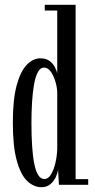

<svg xmlns="http://www.w3.org/2000/svg" viewBox="-20 -770 394 800"><path d="M153 10Q120.5 10 93.2 -16Q66 -42 49.8 -101Q33.5 -160 33.5 -259Q33.5 -355.5 49.5 -414.5Q65.5 -473.5 91.8 -500.2Q118 -527 148 -527Q172.5 -527 187.2 -515.5Q202 -504 209.2 -489.2Q216.5 -474.5 218.5 -464.5V-726H166.5V-750H295V-23.5H347.5V0H225.5L222 -63Q220.5 -50.5 212.8 -33Q205 -15.5 190.2 -2.8Q175.5 10 153 10ZM165 -24Q181 -24 192.5 -43Q204 -62 210.8 -90.8Q217.5 -119.5 218.5 -148.5V-388Q217 -412 209.2 -435.2Q201.5 -458.5 190 -473.5Q178.5 -488.5 163.5 -488.5Q148 -488.5 137.8 -469.5Q127.5 -450.5 121.8 -417.8Q116 -385 113.5 -343.5Q111 -302 111 -257Q111 -205 113.8 -162.2Q116.5 -119.5 122.5 -88.8Q128.5 -58 139 -41Q149.5 -24 165 -24Z"/></svg>

Font: Imbue 48pt
Style: Regular
Weight: 400
Designer: Tyler Finck
Foundry: Etcetera Type Company
Version: Version 1.102